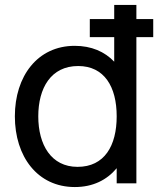

<svg xmlns="http://www.w3.org/2000/svg" viewBox="-20 -740 640 775"><path d="M530.5 -663V-720H441V-663H342.5V-590H441V-491C402.5 -531.5 349 -555 281.5 -555C131.5 -555 40 -432.5 40 -270.5C40 -108.5 131 15 282 15C355 15 411.5 -13.5 451 -61V0H530.5V-590H598.5V-663ZM293 -66.5C186.5 -66.5 134.5 -155.5 134.5 -270.5C134.5 -384.5 185.5 -473.5 295.5 -473.5C401 -473.5 451 -390 451 -270.5C451 -152 402 -66.5 293 -66.5Z"/></svg>

Font: Hauora Medium
Style: Regular
Weight: 500
Designer: Wayne Shih
Foundry: WCYS
Version: Version 1.001;hotconv 1.0.109;makeotfexe 2.5.65596